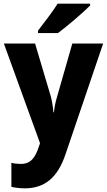

<svg xmlns="http://www.w3.org/2000/svg" viewBox="-20 -786 583 1046"><path d="M471 -756V-766H294C266 -721 220 -662 187 -619V-606H296C347 -644 435 -719 471 -756ZM1 -549 198 -6 192 12C172 73 148 107 94 107C75 107 56 105 42 101V232C61 236 84 240 115 240C222 240 294 183 337 54L542 -549H374L291 -259C282 -230 277 -204 274 -174H271C269 -202 264 -233 257 -260L171 -549Z"/></svg>

Font: Noto Sans Gujarati UI SemiCondensed ExtraBold
Style: Regular
Weight: 800
Width: 4
Designer: Jelle Bosma - Monotype Design Team, Universal Thirst
Foundry: Monotype Imaging Inc.
Version: Version 2.106